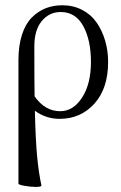

<svg xmlns="http://www.w3.org/2000/svg" viewBox="-20 -445 463 737"><path d="M139.2 268.1Q136.7 272.5 117.2 272.5Q97.7 272.5 74.2 268.3Q50.8 264.2 50.8 259.8V-213.9Q50.8 -269.5 64.2 -311.3Q77.6 -353 101.6 -377.2Q125.5 -401.4 154.8 -413.1Q184.1 -424.8 219.2 -424.8Q261.2 -424.8 295.4 -407Q329.6 -389.2 350.8 -358.6Q372.1 -328.1 383.5 -289.3Q395 -250.5 395 -207Q395 -105.5 342.3 -47.1Q289.6 11.2 209 11.2Q155.8 11.2 113.8 -20Q116.7 95.7 122.6 156.5Q128.4 217.3 139.2 268.1ZM111.8 -267.1Q111.8 -129.4 112.8 -75.2Q152.8 -18.1 210.9 -18.1Q261.2 -18.1 295.2 -70.6Q329.1 -123 329.1 -207Q329.1 -291 299.6 -345Q270 -398.9 212.9 -398.9Q169.4 -398.9 140.6 -364.5Q111.8 -330.1 111.8 -267.1Z"/></svg>

Font: Junicode SmCond Light
Style: Regular
Weight: 300
Width: 4
Designer: Peter S. Baker
Version: Version 2.206